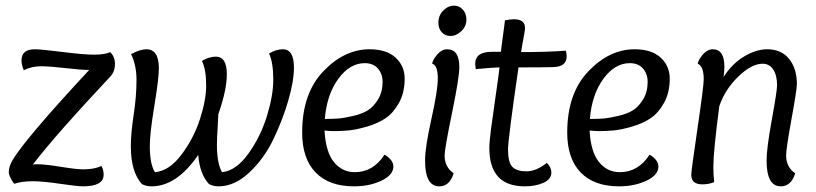

<svg xmlns="http://www.w3.org/2000/svg" viewBox="-20 -648 2880 678"><path d="M103 -474Q125 -474 200.5 -464.5Q276 -455 312 -455Q351 -455 369 -464Q386 -448 386 -422Q386 -395 369 -377Q179 -175 96 -67Q102 -68 113 -68Q139 -68 194.5 -59Q250 -50 274 -50Q314 -50 338 -62Q346 -49 346 -31Q346 10 273 10Q253 10 192 1Q131 -8 97 -8Q57 -8 30 1Q11 -25 11 -41Q11 -59 24 -82Q69 -158 295 -401Q267 -401 211 -407.5Q155 -414 124 -414Q92 -414 64 -400Q56 -419 56 -435Q56 -474 103 -474Z M462 -366Q462 -417 443 -457Q475 -474 497 -474Q541 -474 541 -407Q541 -371 525 -274Q509 -177 509 -132Q509 -69 527 -40Q577 -44 620.5 -101.5Q664 -159 686 -227Q708 -295 708 -346Q708 -403 693 -433Q719 -448 742 -448Q781 -448 781 -386Q781 -330 751 -245Q751 -235 748.5 -197Q746 -159 746 -138Q746 -71 764 -40Q814 -45 857.5 -106Q901 -167 923 -239.5Q945 -312 945 -366Q945 -428 930 -459Q955 -474 979 -474Q1018 -474 1018 -409Q1018 -362 998 -293Q978 -224 945 -155.5Q912 -87 860 -38.5Q808 10 752 10Q733 10 718 2Q685 -34 680 -101Q604 10 515 10Q496 10 481 2Q442 -41 442 -132Q442 -177 452 -242.5Q462 -308 462 -366Z M1338 -102Q1369 -83 1369 -60Q1369 -30 1327 -10Q1285 10 1230 10Q1142 10 1094.5 -39Q1047 -88 1047 -180Q1047 -318 1121.5 -396Q1196 -474 1285 -474Q1345 -474 1377 -444.5Q1409 -415 1409 -370Q1409 -321 1389 -285Q1369 -249 1341.5 -230.5Q1314 -212 1276 -201Q1238 -190 1212 -187.5Q1186 -185 1159 -185Q1146 -185 1126 -187Q1130 -112 1159 -76Q1188 -40 1233 -40Q1298 -40 1338 -102ZM1331 -359Q1331 -387 1314.5 -406Q1298 -425 1268 -425Q1215 -425 1174.5 -369.5Q1134 -314 1127 -228Q1155 -228 1174.5 -229.5Q1194 -231 1226.5 -238.5Q1259 -246 1279 -258.5Q1299 -271 1315 -297Q1331 -323 1331 -359Z M1571 -521Q1552 -521 1540 -534Q1528 -547 1528 -568Q1528 -593 1545 -610.5Q1562 -628 1584 -628Q1602 -628 1614.5 -614Q1627 -600 1627 -579Q1627 -555 1609 -538Q1591 -521 1571 -521ZM1559 -474Q1602 -474 1602 -411Q1602 -374 1576 -248Q1550 -122 1550 -99Q1550 -58 1582 -36Q1568 10 1531 10Q1481 10 1481 -81Q1481 -128 1503.5 -228.5Q1526 -329 1526 -371Q1526 -418 1506 -423Q1508 -437 1524 -455.5Q1540 -474 1559 -474Z M1716 -465H1749Q1750 -479 1756 -521.5Q1762 -564 1763 -576Q1781 -580 1795 -580Q1834 -580 1834 -549Q1834 -543 1831 -527Q1828 -511 1824.5 -491Q1821 -471 1820 -464Q1910 -464 1978 -469Q1981 -458 1981 -449Q1981 -412 1933 -411Q1901 -410 1811 -410Q1774 -157 1774 -120Q1774 -74 1789.5 -58.5Q1805 -43 1839 -43Q1874 -43 1911 -73Q1927 -57 1927 -39Q1927 -15 1899 -2.5Q1871 10 1833 10Q1708 10 1708 -125Q1708 -147 1714 -193Q1720 -239 1730 -307.5Q1740 -376 1744 -410Q1726 -410 1660 -404Q1658 -418 1658 -422Q1658 -465 1716 -465Z M2274 -102Q2305 -83 2305 -60Q2305 -30 2263 -10Q2221 10 2166 10Q2078 10 2030.5 -39Q1983 -88 1983 -180Q1983 -318 2057.5 -396Q2132 -474 2221 -474Q2281 -474 2313 -444.5Q2345 -415 2345 -370Q2345 -321 2325 -285Q2305 -249 2277.5 -230.5Q2250 -212 2212 -201Q2174 -190 2148 -187.5Q2122 -185 2095 -185Q2082 -185 2062 -187Q2066 -112 2095 -76Q2124 -40 2169 -40Q2234 -40 2274 -102ZM2267 -359Q2267 -387 2250.5 -406Q2234 -425 2204 -425Q2151 -425 2110.5 -369.5Q2070 -314 2063 -228Q2091 -228 2110.5 -229.5Q2130 -231 2162.5 -238.5Q2195 -246 2215 -258.5Q2235 -271 2251 -297Q2267 -323 2267 -359Z M2520 -273Q2499 -112 2499 -60Q2499 -30 2502 -5Q2484 3 2460 3Q2421 3 2421 -31Q2421 -45 2443 -194.5Q2465 -344 2465 -368Q2465 -414 2444 -423Q2446 -437 2462 -455.5Q2478 -474 2497 -474Q2538 -474 2538 -412Q2538 -394 2535 -376Q2565 -423 2607.5 -448.5Q2650 -474 2689 -474Q2739 -474 2766.5 -440Q2794 -406 2794 -351Q2794 -332 2775 -227.5Q2756 -123 2756 -99Q2756 -58 2788 -36Q2774 10 2737 10Q2687 10 2687 -81Q2687 -124 2705.5 -225.5Q2724 -327 2724 -347Q2724 -382 2710.5 -402.5Q2697 -423 2673 -423Q2634 -423 2587 -377.5Q2540 -332 2520 -273Z"/></svg>

Font: Overlock
Style: Italic
Weight: 400
Designer: Dario Muhafara
Foundry: Dario Manuel Muhafara
Version: Version 1.001